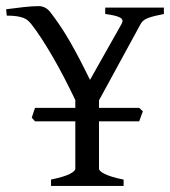

<svg xmlns="http://www.w3.org/2000/svg" viewBox="-53 -613 560 633"><path d="M115.2 0V-21Q159.7 -30.3 177.5 -39.8Q195.3 -49.3 195.3 -56.2V-212.9H62.5L51.8 -225.1Q54.2 -232.4 56.9 -241Q59.6 -249.5 62.5 -257.3H195.3V-283.2Q178.2 -318.8 159.7 -354.7Q141.1 -390.6 122.1 -423.6Q103 -456.5 84.5 -485.1Q65.9 -513.7 49.3 -534.7Q44.9 -540 39.6 -544.9Q34.2 -549.8 25.4 -553.5Q16.6 -557.1 3.2 -559.3Q-10.3 -561.5 -30.8 -561.5L-32.7 -582.5Q-3.9 -586.4 24.9 -589.6Q53.7 -592.8 74.2 -592.8Q96.7 -592.8 112.3 -573.7Q130.4 -550.3 147 -525.4Q163.6 -500.5 179.2 -473.1Q194.8 -445.8 210.7 -415.3Q226.6 -384.8 243.7 -349.6L348.1 -534.7Q355.5 -547.4 343.5 -554.7Q331.5 -562 293.9 -566.9V-587.9H487.3V-566.9Q454.1 -560.5 436 -554Q418 -547.4 411.1 -534.7L273.4 -282.2V-257.3H405.8L418 -246.1L405.8 -212.9H273.4V-56.2Q273.4 -53.2 277.6 -49.1Q281.7 -44.9 291.3 -40Q300.8 -35.2 316.2 -30.3Q331.5 -25.4 354.5 -21V0Z"/></svg>

Font: Gentium Plus
Style: Regular
Weight: 400
Designer: J. Victor Gaultney, Annie Olsen, Iska Routamaa
Foundry: SIL International
Version: Version 1.510